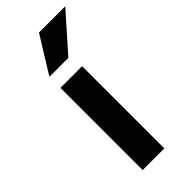

<svg xmlns="http://www.w3.org/2000/svg" viewBox="-244 -811 859 859"><g transform="rotate(-45 186.0 -381.5)"><path d="M206 -763H372L219 -590H99ZM99 0V-520H236V0Z"/></g></svg>

Font: Mplus 1p Bold
Style: Bold
Weight: 700
Version: Version 1.061